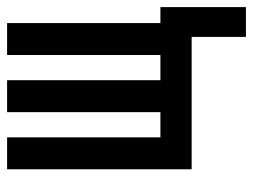

<svg xmlns="http://www.w3.org/2000/svg" viewBox="-106 -454 713 541"><g transform="rotate(-90 250.5 -183.5)"><path d="M417 153V0H44V-520H134V-88H205V-520H295V-88H366V-520H456V-88H501V153Z"/></g></svg>

Font: Iosevka Semibold
Style: Regular
Weight: 600
Monospace: yes
Designer: Belleve Invis
Foundry: Belleve Invis
Version: Version 33.2.3; ttfautohint (v1.8.4)